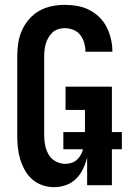

<svg xmlns="http://www.w3.org/2000/svg" viewBox="-20 -763 540 791"><path d="M203 8Q178 8 154.5 0Q131 -8 112.5 -24.5Q94 -41 82 -62.5Q70 -84 63 -107.5Q56 -131 53.5 -155.5Q51 -180 51 -205V-530Q51 -557 55 -584.5Q59 -612 70 -637Q81 -662 99.5 -683.5Q118 -705 142 -718.5Q166 -732 193 -737.5Q220 -743 247 -743Q273 -743 298.5 -738.5Q324 -734 347 -722.5Q370 -711 389 -692.5Q408 -674 419.5 -651Q431 -628 437 -602.5Q443 -577 443 -551V-550H332V-551Q332 -569 327 -586.5Q322 -604 311 -618.5Q300 -633 282.5 -640Q265 -647 247 -647Q234 -647 220.5 -643Q207 -639 197 -630Q187 -621 180 -609Q173 -597 169 -584Q165 -571 163.5 -557.5Q162 -544 162 -530V-205Q162 -185 166 -164.5Q170 -144 180.5 -126Q191 -108 210 -98Q229 -88 249 -88Q262 -88 274.5 -92Q287 -96 296.5 -104.5Q306 -113 312.5 -124.5Q319 -136 322 -148H241V-219H330V-310H250V-406H441V-219H482V-148H441V0H339V-114Q333 -90 322 -67Q311 -44 293.5 -26.5Q276 -9 252 -0.5Q228 8 203 8Z"/></svg>

Font: Iosevka Curly
Style: Bold
Weight: 700
Monospace: yes
Designer: Belleve Invis
Foundry: Belleve Invis
Version: Version 22.1.2; ttfautohint (v1.8.4)